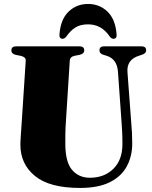

<svg xmlns="http://www.w3.org/2000/svg" viewBox="-20 -934 766 970"><path d="M594.5 -311 576 -571Q571.5 -637 516.5 -653L504.5 -656.5Q482.5 -662.5 482.5 -679.5Q482.5 -700 506 -700H694.5Q718.5 -700 718.5 -679.5Q718.5 -664 696 -657L684 -653Q619 -633.5 624 -569.5L643 -314.5Q645.5 -288 646.8 -262Q648 -236 648 -208Q648 -145.5 621.2 -94.8Q594.5 -44 536.2 -14.2Q478 15.5 384 15.5Q230.5 15.5 156.8 -44.8Q83 -105 83 -203Q83 -219.5 85.2 -249.8Q87.5 -280 90 -320.5L110 -627Q111.5 -646 84 -652L61 -656.5Q37.5 -661.5 37.5 -679.5Q37.5 -700 62 -700H381Q405.5 -700 405.5 -679.5Q405.5 -662 382 -657L356.5 -652Q333.5 -647 332.5 -627.5L313 -320.5Q310.5 -286 310.2 -257Q310 -228 310 -208.5Q310 -115.5 344 -75.8Q378 -36 434 -36Q507 -36 552.8 -81.2Q598.5 -126.5 598.5 -206Q598.5 -243 597.2 -266.5Q596 -290 594.5 -311ZM425 -811Q386 -811 361 -795.2Q336 -779.5 315.5 -750Q306 -738 297 -738Q278 -738 280.5 -761.5Q286.5 -837 326.8 -875.5Q367 -914 425 -914Q482.5 -914 522.8 -875.5Q563 -837 569 -761.5Q571.5 -738 552.5 -738Q543 -738 534 -750Q493 -811 425 -811Z"/></svg>

Font: Fraunces 72pt Black
Style: Regular
Weight: 900
Version: Version 1.000;[0bf87f6ff]